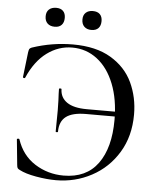

<svg xmlns="http://www.w3.org/2000/svg" viewBox="-56 -850 747 910"><g transform="rotate(5 317.5 -395.0)"><path d="M70 -21Q61 -25 58.5 -29.5Q56 -34 55 -45L43 -165Q43 -168 48.5 -168.5Q54 -169 55 -166Q80 -91 141.5 -52Q203 -13 278 -13Q386 -13 441 -88.5Q496 -164 496 -297Q496 -394 467 -467.5Q438 -541 386 -581Q334 -621 267 -621Q202 -621 147 -580.5Q92 -540 57 -460Q56 -456 51 -457Q46 -458 46 -461L60 -580Q62 -592 64 -596Q66 -600 75 -604Q170 -636 269 -636Q379 -636 450 -593.5Q521 -551 553.5 -481.5Q586 -412 586 -330Q586 -227 539 -149.5Q492 -72 413.5 -30Q335 12 244 12Q200 12 149 3Q98 -6 70 -21ZM224 -319 223 -367Q221 -401 221 -420Q221 -423 227 -423Q233 -423 233 -420Q234 -380 266 -358Q298 -336 361 -336H551V-313H359Q295 -313 264.5 -290Q234 -267 234 -218Q234 -215 228.5 -215Q223 -215 223 -218ZM128 -758Q128 -779 140.5 -790.5Q153 -802 175 -802Q196 -802 207.5 -790.5Q219 -779 219 -758Q219 -736 207.5 -724Q196 -712 175 -712Q153 -712 140.5 -724Q128 -736 128 -758ZM303 -758Q303 -779 315.5 -790.5Q328 -802 349 -802Q371 -802 382.5 -790.5Q394 -779 394 -758Q394 -736 382.5 -724Q371 -712 349 -712Q328 -712 315.5 -724Q303 -736 303 -758Z"/></g></svg>

Font: Cormorant Unicase Medium
Style: Regular
Weight: 500
Designer: Christian Thalmann (Catharsis Fonts)
Foundry: Catharsis Fonts
Version: Version 4.000